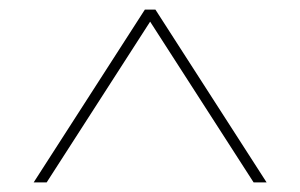

<svg xmlns="http://www.w3.org/2000/svg" viewBox="-20 -747 624 399"><path d="M50 -368 281 -727H303L534 -368H507L292 -702L77 -368Z"/></svg>

Font: Lexend Thin
Style: Regular
Weight: 100
Designer: Bonnie Shaver-Troup, Thomas Jockin
Foundry: Lexend
Version: Version 1.007; ttfautohint (v1.8.3)